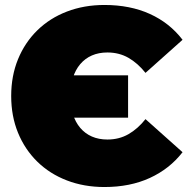

<svg xmlns="http://www.w3.org/2000/svg" viewBox="-20 -736 763 772"><path d="M495 -433V-263H182V-433ZM400 16Q318 16 249 -10.5Q180 -37 130 -86Q80 -135 52.5 -202Q25 -269 25 -350Q25 -431 52.5 -498Q80 -565 130 -614Q180 -663 249 -689.5Q318 -716 400 -716Q503 -716 582.5 -680Q662 -644 714 -576L565 -443Q534 -482 496.5 -503.5Q459 -525 412 -525Q377 -525 349.5 -513Q322 -501 302.5 -478Q283 -455 273 -422.5Q263 -390 263 -350Q263 -310 273 -277.5Q283 -245 302.5 -222Q322 -199 349.5 -187Q377 -175 412 -175Q459 -175 496.5 -196.5Q534 -218 565 -257L714 -124Q662 -57 582.5 -20.5Q503 16 400 16Z"/></svg>

Font: MOST Montserrat Black
Style: Regular
Weight: 900
Designer: Julieta Ulanovsky
Foundry: Julieta Ulanovsky
Version: Version 8.000;March 11, 2024;FontCreator 15.0.0.2926 64-bit